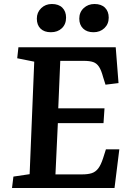

<svg xmlns="http://www.w3.org/2000/svg" viewBox="-20 -939 653 959"><path d="M151 -631 66 -648 72 -703H558L572 -524L507 -516L495 -554Q486 -588 474.5 -605.5Q463 -623 445.5 -629Q428 -635 399 -635H281L271 -398H502L497 -324H269L257 -68H391Q419 -68 438 -74Q457 -80 470.5 -97.5Q484 -115 495 -149L509 -193H576L552 0H40L47 -57L128 -69ZM164 -846Q164 -877 185.5 -898Q207 -919 239 -919Q273 -919 291.5 -900.5Q310 -882 310 -851Q310 -818 289 -798Q268 -778 234 -778Q201 -778 182.5 -796Q164 -814 164 -846ZM376 -846Q376 -878 398 -898.5Q420 -919 452 -919Q486 -919 504.5 -900.5Q523 -882 523 -851Q523 -819 501.5 -798.5Q480 -778 447 -778Q414 -778 395 -796.5Q376 -815 376 -846Z"/></svg>

Font: Literata 18pt SemiBold
Style: Italic
Weight: 600
Italic angle: -2°
Designer: Latin by Veronika Burian and Jose Scaglione. Greek by Irene Vlachou. Cyrillic by Vera Evstafieva
Foundry: TypeTogether
Version: Version 3.103;gftools[0.9.29]